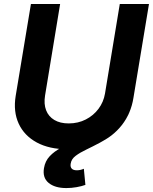

<svg xmlns="http://www.w3.org/2000/svg" viewBox="-20 -748 777 976"><path d="M322.8 10.7Q230.5 10.7 166.7 -23.9Q103 -58.6 75 -119.6Q46.9 -180.7 59.6 -259.8L137.2 -727.5H285.6L209 -262.2Q202.1 -219.2 214.4 -187.5Q226.6 -155.8 256.1 -138.2Q285.6 -120.6 329.1 -120.6Q377 -120.6 416 -140.6Q455.1 -160.6 480.7 -194.8Q506.3 -229 513.7 -272L588.9 -727.5H737.3L658.2 -250Q645.5 -170.9 599.4 -112.1Q553.2 -53.2 482.4 -21.2Q411.6 10.7 322.8 10.7ZM317.4 208Q258.8 208 227.1 181.6Q195.3 155.3 203.6 106.4Q209.5 70.8 232.7 46.1Q255.9 21.5 290.5 3.2Q325.2 -15.1 365.7 -31.5Q406.2 -47.9 447 -66.4Q487.8 -85 523.4 -109.6Q559.1 -134.3 584 -169.4Q608.9 -204.6 617.2 -254.4L658.2 -250Q647 -186.5 620.6 -143.1Q594.2 -99.6 559.3 -70.8Q524.4 -42 487.5 -22.5Q450.7 -2.9 418.5 12.5Q386.2 27.8 364.5 44.2Q342.8 60.5 339.4 83.5Q336.4 99.6 344.2 108.6Q352.1 117.7 370.6 117.7Q380.4 117.7 389.4 115.5Q398.4 113.3 406.2 109.9L414.1 191.9Q395.5 198.7 369.4 203.4Q343.3 208 317.4 208Z"/></svg>

Font: Inter 20pt
Style: Bold Italic
Weight: 700
Italic angle: -9.3988°
Version: Version 4.001;git-66647c0bb